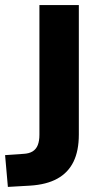

<svg xmlns="http://www.w3.org/2000/svg" viewBox="-26 -725 391 755"><path d="M5 10 -6 -115 66 -120Q88 -121 102 -129.5Q116 -138 122.5 -154.5Q129 -171 129 -195V-705H284V-196Q284 -132 263 -89Q242 -46 199.5 -22.5Q157 1 92 5Z"/></svg>

Font: Nunito Sans 12pt ExtraLight
Style: Weight 830 Width 84 Optical size 12.0 YTLC 445
Weight: 830
Width: 4
Designer: Vernon Adams
Foundry: Vernon Adams
Version: Version 3.101;gftools[0.9.27]